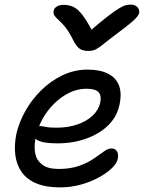

<svg xmlns="http://www.w3.org/2000/svg" viewBox="-20 -803 624 833"><path d="M241 10Q179 10 137.5 -7.5Q96 -25 74 -56.5Q52 -88 46.5 -130Q41 -172 51 -222Q62 -271 89.5 -320.5Q117 -370 158.5 -411Q200 -452 251.5 -476.5Q303 -501 360 -501Q413 -501 447.5 -484Q482 -467 495.5 -434Q509 -401 499 -351Q491 -310 466.5 -278.5Q442 -247 405.5 -225.5Q369 -204 324.5 -192.5Q280 -181 230 -181Q162 -181 139.5 -197Q117 -213 121 -233Q123 -245 130 -250.5Q137 -256 152 -256Q163 -256 178.5 -252.5Q194 -249 225 -249Q275 -249 315.5 -263Q356 -277 382 -301.5Q408 -326 415 -358Q421 -388 407.5 -403Q394 -418 355 -418Q316 -418 280.5 -400.5Q245 -383 214.5 -353Q184 -323 163 -284Q142 -245 134 -202Q127 -166 133 -136.5Q139 -107 163.5 -88.5Q188 -70 234 -70Q286 -70 323.5 -83.5Q361 -97 387 -115Q413 -133 431 -146Q449 -159 463 -159Q480 -159 487.5 -146.5Q495 -134 491 -114Q487 -94 464.5 -72.5Q442 -51 406.5 -32Q371 -13 328.5 -1.5Q286 10 241 10ZM548 -783Q560 -783 568.5 -778Q577 -773 581 -765Q585 -757 584 -747Q582 -740 575.5 -731Q569 -722 549 -705Q529 -688 486 -656Q450 -629 430.5 -613Q411 -597 397 -589.5Q383 -582 363 -582Q339 -582 324.5 -592.5Q310 -603 296 -632Q279 -666 263.5 -685Q248 -704 235.5 -715Q223 -726 216.5 -735Q210 -744 213 -757Q215 -768 227 -775Q239 -782 256 -782Q279 -782 298.5 -773Q318 -764 338.5 -737Q359 -710 386 -658H358Q411 -704 444 -729.5Q477 -755 496 -766.5Q515 -778 526.5 -780.5Q538 -783 548 -783Z"/></svg>

Font: Shantell Sans
Style: Italic
Weight: 400
Italic angle: -11°
Designer: Stephen Nixon, Anya Danilova, Shantell Martin
Foundry: Arrow Type
Version: Version 1.011;[c5ecc13dd]